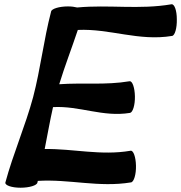

<svg xmlns="http://www.w3.org/2000/svg" viewBox="-20 -854 847 898"><path d="M219 -800C184 -666 170 -534 135 -400C99 -266 41 -134 5 0C3 13 35 24 76 24C118 24 153 13 155 0C156 -3 156 -6 157 -8C305 -17 442 24 593 -1C606 -3 617 -38 616 -79C615 -120 604 -151 591 -149C451 -125 324 -159 189 -157C202 -222 213 -287 228 -353C352 -360 461 -305 588 -326C601 -328 612 -363 611 -404C610 -445 599 -476 586 -474C473 -455 367 -468 257 -460C283 -545 316 -630 344 -714C494 -721 629 -660 785 -686C798 -688 808 -723 807 -764C807 -805 796 -836 782 -834C630 -808 490 -833 341 -819C329 -822 314 -824 298 -824C257 -824 221 -813 219 -800Z"/></svg>

Font: Nupuram Black Oblique
Style: Regular
Weight: 900
Designer: Santhosh Thottingal (santhosh.thottingal@gmail.com)
Foundry: SMC
Version: Version 1.000